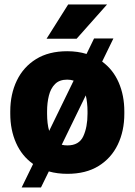

<svg xmlns="http://www.w3.org/2000/svg" viewBox="-20 -767 602 858"><path d="M25.9 -258.8V-269Q25.9 -346.2 55.2 -407Q84.5 -467.8 141.1 -502.9Q197.8 -538.1 280.3 -538.1Q327.1 -538.1 366.7 -525.9L400.4 -595.2H486.8L436.5 -491.7Q485.4 -456.1 510.5 -398.2Q535.6 -340.3 535.6 -269V-258.8Q535.6 -181.6 506.3 -120.8Q477.1 -60.1 420.4 -25.1Q363.8 9.8 281.2 9.8Q236.3 9.8 198.2 -1L163.1 70.8H76.7L127.9 -34.2Q77.6 -69.8 51.8 -128.2Q25.9 -186.5 25.9 -258.8ZM190.4 -269V-258.8Q190.4 -237.3 192.6 -218Q194.8 -198.7 199.7 -182.1L309.1 -406.7Q295.9 -411.1 280.3 -411.1Q245.6 -411.1 226.1 -391.6Q206.5 -372.1 198.5 -339.8Q190.4 -307.6 190.4 -269ZM371.1 -269Q371.1 -288.6 369.1 -306.6Q367.2 -324.7 363.3 -340.8L255.9 -120.1Q267.6 -117.2 281.2 -117.2Q333.5 -117.2 352.3 -158.2Q371.1 -199.2 371.1 -258.8ZM188 -593.8 284.7 -747.1H458.5L322.3 -593.8Z"/></svg>

Font: Vazirmatn RD UI FD Black
Style: Regular
Weight: 900
Designer: Saber Rastikerdar
Foundry: Saber Rastikerdar
Version: Version 33.003